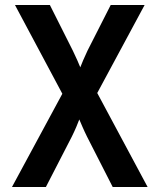

<svg xmlns="http://www.w3.org/2000/svg" viewBox="-20 -750 640 770"><path d="M28 0H164L268 -202C281 -228 293 -257 298 -271C304 -257 316 -228 329 -202L432 0H572L370 -377L560 -730H424L331 -547C318 -520 307 -493 302 -480C297 -493 285 -520 272 -547L180 -730H40L230 -374Z"/></svg>

Font: JetBrains Mono
Style: Bold
Weight: 558
Monospace: yes
Designer: Philipp Nurullin, Konstantin Bulenkov
Foundry: JetBrains
Version: Version 2.305